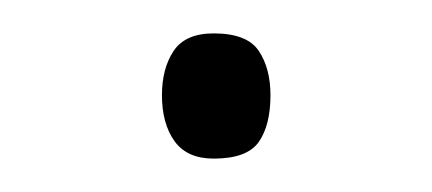

<svg xmlns="http://www.w3.org/2000/svg" viewBox="-20 -87 259 115"><path d="M77 -30Q77 -46 84 -56.5Q91 -67 108 -67Q128 -67 135 -56.5Q142 -46 142 -30Q142 -12 135 -2Q128 8 108 8Q92 8 84.5 -2.5Q77 -13 77 -30Z"/></svg>

Font: Noto Sans Sinhala UI SemiCondensed ExtraLight
Style: Regular
Weight: 200
Width: 4
Designer: Jelle Bosma - Monotype Design Team
Foundry: Monotype Imaging Inc.
Version: Version 2.006; ttfautohint (v1.8.4.7-5d5b)